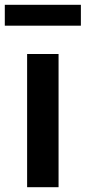

<svg xmlns="http://www.w3.org/2000/svg" viewBox="-30 -780 357 800"><path d="M83 -555H214V0H83ZM-10 -760H307V-673H-10Z"/></svg>

Font: Merged Yaku Han JP SemiBold
Style: Regular
Weight: 600
Designer: Ryoko NISHIZUKA 西塚涼子 (kana, bopomofo & ideographs); Paul D. Hunt (Latin, Greek & Cyrillic); Sandoll Communications 산돌커뮤니
Foundry: Adobe
Version: Version 2.004